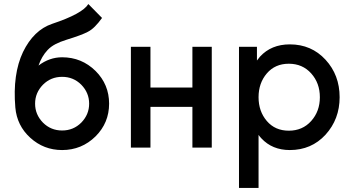

<svg xmlns="http://www.w3.org/2000/svg" viewBox="-20 -732 1740 952"><path d="M418 -712Q389 -664 239 -614Q147 -583 94 -474Q68 -419 58.5 -350.5Q49 -282 56 -199Q64 -109 130 -49Q197 12 288 12Q385 12 454 -56Q521 -123 521 -218Q521 -313 454 -380Q385 -448 288 -448Q225 -448 171 -407Q179 -430 190 -449Q201 -468 216 -484Q232 -501 255 -513Q278 -525 307 -534Q346 -546 373 -556Q400 -566 415 -574Q433 -583 450.5 -600.5Q468 -618 486 -643ZM288 -351Q344 -351 383 -312Q422 -272 422 -218Q422 -164 383 -124Q344 -85 288 -85Q232 -85 193 -124Q154 -164 154 -218Q154 -272 193 -312Q232 -351 288 -351Z M629 0H726V-202H934V0H1030V-500H934V-298H726V-500H629Z M1254 -500V-432Q1258 -437 1262 -442Q1266 -447 1269 -451Q1325 -512 1417 -512Q1524 -512 1594 -436Q1664 -360 1664 -250Q1664 -141 1594 -64Q1524 12 1417 12Q1330 12 1276 -46Q1272 -50 1268.5 -54.5Q1265 -59 1262 -63V200H1165V-500ZM1412 -84Q1480 -84 1523 -132Q1566 -180 1566 -250Q1566 -320 1523 -368Q1480 -416 1412 -416Q1344 -416 1303 -368Q1262 -320 1262 -250Q1262 -180 1303 -132Q1344 -84 1412 -84Z"/></svg>

Font: Unageo
Style: Medium
Weight: 500
Designer: Richard Sepsi
Foundry: Richard Sepsi
Version: Version 2.000